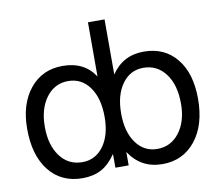

<svg xmlns="http://www.w3.org/2000/svg" viewBox="-82 -826 1078 946"><g transform="rotate(-10 457.5 -353.0)"><path d="M416 -458V-729H499V-453.1Q556.2 -539.1 661.1 -539.1Q765.1 -539.1 825.2 -464.8Q884.8 -391.6 884.8 -264.2Q884.8 -133.3 823.2 -55.7Q760.7 22.9 657.2 22.9Q550.3 22.9 491.2 -66.9V0H424.8V-68.8Q391.1 -19.5 351.6 1.5Q311.5 22.9 257.8 22.9Q151.9 22.9 90.8 -53.7Q29.8 -130.4 29.8 -263.2Q29.8 -387.7 91.3 -463.4Q152.8 -539.1 254.9 -539.1Q363.3 -539.1 416 -458ZM645 -55.2Q713.4 -55.2 755.4 -110.4Q797.9 -166 797.9 -254.9Q797.9 -349.6 756.3 -404.8Q714.4 -460.9 645 -460.9Q579.1 -460.9 539.1 -405.3Q499 -350.1 499 -257.8Q499 -165.5 539.1 -110.4Q579.1 -55.2 645 -55.2ZM269 -460.9Q201.2 -460.9 159.2 -404.8Q117.2 -348.6 117.2 -257.8Q117.2 -166.5 159.2 -110.4Q200.7 -55.2 270 -55.2Q335.9 -55.2 376 -109.9Q416 -164.6 416 -255.9Q416 -350.1 376 -405.3Q335.9 -460.9 269 -460.9Z"/></g></svg>

Font: Miedinger*
Style: Book
Weight: 400
Version: Version 001.000